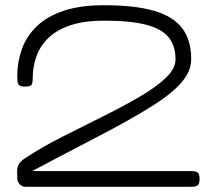

<svg xmlns="http://www.w3.org/2000/svg" viewBox="-20 -714 828 734"><path d="M75 0Q65 0 55.5 -9.5Q46 -19 46 -31Q46 -44 45.5 -57Q45 -70 50.5 -83Q56 -96 74 -108Q139 -151 217 -190.5Q295 -230 371.5 -268Q448 -306 511 -342.5Q574 -379 612.5 -415Q651 -451 651 -487Q651 -539 624.5 -571.5Q598 -604 538 -619.5Q478 -635 379 -635Q301 -635 248 -617Q195 -599 163.5 -567.5Q132 -536 118.5 -496.5Q105 -457 105 -415Q105 -402 103 -395Q101 -388 95 -385.5Q89 -383 75 -383Q60 -383 54 -388Q48 -393 47 -402Q46 -411 46 -423Q46 -477 63.5 -526Q81 -575 120 -613Q159 -651 222.5 -672.5Q286 -694 378 -694Q496 -694 569.5 -672.5Q643 -651 677 -605.5Q711 -560 711 -487Q711 -457 694.5 -428Q678 -399 646 -370.5Q614 -342 568.5 -313Q523 -284 465 -251.5Q407 -219 338 -183.5Q269 -148 190 -106L103 -60H714Q725 -60 731.5 -57Q738 -54 740.5 -47.5Q743 -41 743 -29Q743 -18 740 -11.5Q737 -5 730.5 -2.5Q724 0 712 0Z"/></svg>

Font: Fredoka Expanded Light
Style: Regular
Weight: 300
Width: 7
Designer: Ben Nathan
Foundry: Milena B. Brandão, Ben Nathan
Version: Version 2.001